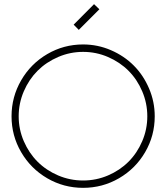

<svg xmlns="http://www.w3.org/2000/svg" viewBox="-20 -904 807 933"><path d="M362.8 -758.8 337.9 -784.2 437 -883.8 462.9 -858.9ZM95.7 -460.2Q70.8 -402.3 70.8 -338.9Q70.8 -275.4 95.7 -217.8Q120.6 -160.2 162.6 -118.2Q204.6 -76.2 262.5 -51.5Q320.3 -26.9 383.8 -26.9Q447.3 -26.9 504.9 -51.5Q562.5 -76.2 604.5 -118.2Q646.5 -160.2 671.1 -217.8Q695.8 -275.4 695.8 -338.9Q695.8 -402.3 671.1 -460.2Q646.5 -518.1 604.5 -560.1Q562.5 -602.1 504.9 -627Q447.3 -651.9 383.8 -651.9Q320.3 -651.9 262.5 -627Q204.6 -602.1 162.6 -560.1Q120.6 -518.1 95.7 -460.2ZM383.8 -688Q454.6 -688 519 -660.2Q583.5 -632.3 630.1 -585.4Q676.8 -538.6 704.3 -474.1Q731.9 -409.7 731.9 -338.9Q731.9 -244.6 685.3 -164.6Q638.7 -84.5 558.3 -37.8Q478 8.8 383.8 8.8Q289.6 8.8 209.5 -37.8Q129.4 -84.5 82.8 -164.6Q36.1 -244.6 36.1 -338.9Q36.1 -433.1 82.8 -513.7Q129.4 -594.2 209.5 -641.1Q289.6 -688 383.8 -688Z"/></svg>

Font: RawengulkPcs
Style: Regular
Weight: 400
Version: Version 0.92